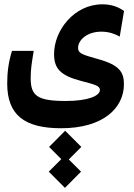

<svg xmlns="http://www.w3.org/2000/svg" viewBox="-20 -423 626 898"><path d="M266.1 176.8C463.4 176.8 559.6 81.5 559.6 -28.8C559.6 -83.5 541 -118.7 439 -146.5C357.9 -168.9 345.2 -175.3 345.2 -199.7C345.2 -232.9 383.8 -274.9 454.1 -274.9C489.3 -274.9 517.1 -264.6 540 -252L560.1 -371.6C533.7 -390.1 503.4 -402.8 458.5 -402.8C326.7 -402.8 232.9 -280.8 232.9 -170.4C232.9 -104 260.3 -70.3 359.4 -44.4C425.3 -27.3 447.3 -21.5 447.3 -2.4C447.3 25.4 392.1 49.3 287.6 49.3C153.3 49.3 123.5 24.4 123.5 -58.1C123.5 -102.5 128.9 -129.9 137.7 -185.1H36.1C19.5 -131.8 13.7 -83 13.7 -32.7C13.7 114.7 93.8 176.8 266.1 176.8ZM283.7 455.6 358.9 379.9 301.8 322.8 360.4 264.2 284.7 188.5 209.5 264.2 266.6 321.3 208 379.9Z"/></svg>

Font: Cascadia Code PL SemiBold
Style: Regular
Weight: 600
Monospace: yes
Designer: Aaron Bell
Foundry: Saja Typeworks
Version: Version 2404.023